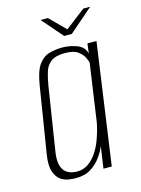

<svg xmlns="http://www.w3.org/2000/svg" viewBox="-101 -691 557 759"><g transform="rotate(-15 177.0 -312.0)"><path d="M114 8Q103 8 85.5 5.5Q68 3 52.5 -8Q37 -19 28.5 -43.5Q20 -68 27 -112L71 -385Q80 -441 98.5 -466Q117 -491 142.5 -498Q168 -505 195 -505Q226 -505 255 -494Q284 -483 291 -455L296 -495H333L263 0H229L242 -89Q234 -69 218 -46.5Q202 -24 177 -8Q152 8 114 8ZM126 -16Q153 -16 173.5 -31Q194 -46 208.5 -68.5Q223 -91 232 -116Q241 -141 246 -161Q251 -181 252 -191L285 -420Q283 -427 276.5 -441Q270 -455 253 -468Q236 -481 199 -481Q162 -481 143 -467Q124 -453 116.5 -429Q109 -405 104 -375L62 -108Q58 -76 64 -57Q70 -38 81.5 -29.5Q93 -21 105.5 -18.5Q118 -16 126 -16ZM215 -547 141 -632H171L234 -569L316 -632H344L246 -547Z"/></g></svg>

Font: Alumni Sans Thin ExtraLight
Style: Italic
Weight: 250
Italic angle: -8°
Version: Version 1.016